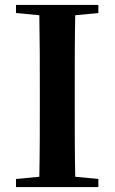

<svg xmlns="http://www.w3.org/2000/svg" viewBox="-20 -761 466 781"><path d="M45 -708 140 -699C142 -597 142 -496 142 -394V-346C142 -243 142 -141 140 -42L45 -33V0H380V-33L286 -42C284 -143 284 -245 284 -347V-394C284 -497 284 -599 286 -699L380 -708V-741H45Z"/></svg>

Font: Noto Serif CJK KR
Style: Bold
Weight: 700
Designer: Ryoko NISHIZUKA 西塚涼子 (kana & ideographs); Frank Grießhammer (Latin, Greek & Cyrillic); Wenlong ZHANG 张文龙 (bopomofo); San
Foundry: Adobe
Version: Version 2.001;hotconv 1.1.0;makeotfexe 2.6.0